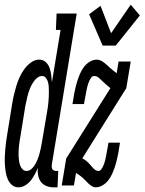

<svg xmlns="http://www.w3.org/2000/svg" viewBox="-42 -793 618 821"><path d="M37 8Q20 8 8.5 -2.5Q-3 -13 -9 -27Q-15 -41 -17.5 -57Q-20 -73 -21 -89Q-22 -105 -21.5 -121Q-21 -137 -19.5 -153.5Q-18 -170 -16 -186.5Q-14 -203 -11 -219L10 -349Q13 -368 17.5 -387Q22 -406 27.5 -424.5Q33 -443 41 -461Q49 -479 61 -496Q73 -513 90 -525.5Q107 -538 126 -538Q142 -538 153.5 -527.5Q165 -517 170 -502.5Q175 -488 177 -472.5Q179 -457 180 -441L217 -665H197L200 -735H286L180 -92Q179 -87 179 -81.5Q179 -76 181 -71.5Q183 -67 187.5 -64.5Q192 -62 197 -62H207L204 8H186Q170 8 155.5 2Q141 -4 132.5 -16Q124 -28 121 -43.5Q118 -59 120 -75Q114 -61 106.5 -47Q99 -33 89.5 -21Q80 -9 66 -0.5Q52 8 37 8ZM72 -62Q83 -62 93 -71Q103 -80 109 -91Q115 -102 119.5 -113.5Q124 -125 127 -136.5Q130 -148 132.5 -159.5Q135 -171 137 -183L159 -313Q161 -324 162.5 -334.5Q164 -345 165 -356Q166 -367 166.5 -377.5Q167 -388 167 -399Q167 -410 166.5 -420.5Q166 -431 163.5 -441Q161 -451 154.5 -459.5Q148 -468 138 -468Q128 -468 119.5 -462Q111 -456 105 -448Q99 -440 94 -431Q89 -422 85.5 -413Q82 -404 79 -394.5Q76 -385 74 -375.5Q72 -366 70 -356.5Q68 -347 66 -338L45 -208Q43 -198 41.5 -187.5Q40 -177 39 -166.5Q38 -156 37.5 -145.5Q37 -135 37.5 -125Q38 -115 39.5 -105Q41 -95 44 -86Q47 -77 54 -69.5Q61 -62 72 -62ZM397 -598 339 -732 388 -768 433 -651 517 -773 556 -727 453 -598ZM367 8Q358 8 350.5 3Q343 -2 337 -7.5Q331 -13 325 -19.5Q319 -26 313 -31.5Q307 -37 300 -42Q293 -47 286 -52L283 -53L274 0H222L241 -115L430 -416Q422 -423 413.5 -430Q405 -437 397 -445Q389 -453 380.5 -460.5Q372 -468 360 -468Q353 -468 348 -461Q343 -454 340 -447.5Q337 -441 334.5 -433.5Q332 -426 330.5 -419Q329 -412 327.5 -405Q326 -398 325 -391L317 -348H268L275 -391Q278 -406 281.5 -421Q285 -436 290 -451Q295 -466 301.5 -480.5Q308 -495 318 -508Q328 -521 342.5 -529.5Q357 -538 372 -538Q381 -538 389 -534Q397 -530 404 -524.5Q411 -519 417 -513.5Q423 -508 429.5 -502Q436 -496 443 -490.5Q450 -485 457 -480L465 -530H517L498 -416L310 -116L312 -115Q318 -112 324 -107.5Q330 -103 335 -98Q340 -93 344.5 -87.5Q349 -82 354 -76.5Q359 -71 365 -66.5Q371 -62 379 -62Q386 -62 391 -69Q396 -76 399 -82.5Q402 -89 404.5 -96.5Q407 -104 408.5 -111Q410 -118 411.5 -125Q413 -132 414 -139L422 -183H471L464 -139Q461 -124 457.5 -109Q454 -94 449 -79Q444 -64 437.5 -49.5Q431 -35 421 -22Q411 -9 396.5 -0.5Q382 8 367 8Z"/></svg>

Font: Iosevka Slab
Style: Italic
Weight: 400
Italic angle: -9°
Monospace: yes
Designer: Belleve Invis
Foundry: Belleve Invis
Version: Version 11.1.0; ttfautohint (v1.8.3)